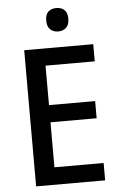

<svg xmlns="http://www.w3.org/2000/svg" viewBox="-61 -961 626 1003"><g transform="rotate(-5 252.0 -459.5)"><path d="M449 0H87V-714H449V-624H191V-417H433V-327H191V-91H449ZM273 -919Q299 -919 315 -904.5Q331 -890 331 -858Q331 -826 314.5 -811Q298 -796 273 -796Q248 -796 231.5 -811Q215 -826 215 -858Q215 -890 231 -904.5Q247 -919 273 -919Z"/></g></svg>

Font: Noto Sans Tamil SemiCondensed Medium
Style: Regular
Weight: 500
Width: 4
Designer: Jelle Bosma - Monotype Design Team
Foundry: Monotype Imaging Inc.
Version: Version 2.004; ttfautohint (v1.8.4.7-5d5b)